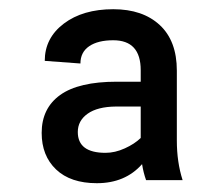

<svg xmlns="http://www.w3.org/2000/svg" viewBox="-20 -741 487 423"><path d="M301.8 -344.2Q295.9 -360.8 293 -379.4Q255.9 -337.4 193.4 -337.4Q135.3 -337.4 103.5 -367.7Q71.8 -397.9 71.8 -448.2Q71.8 -502.4 112.5 -531.7Q153.3 -561 237.3 -561H290V-586.4Q290 -652.3 229.5 -652.3Q195.8 -652.3 176.5 -639.2Q157.2 -626 157.2 -601.1L78.6 -606.9Q78.6 -657.2 120.6 -689Q162.6 -720.7 229.5 -720.7Q294.4 -720.7 332 -685.8Q369.6 -650.9 369.6 -585.4V-431.2Q369.6 -383.8 382.3 -344.2ZM212.4 -404.3Q233.4 -404.3 254.9 -414.1Q276.4 -423.8 290 -437V-506.3H235.4Q194.8 -505.9 173.1 -490.5Q151.4 -475.1 151.4 -450.2Q151.4 -404.3 212.4 -404.3Z"/></svg>

Font: Roboto-ThirdPerson-AD3FC
Style: ThirdPerson-AD3FC
Weight: 400
Designer: Google
Version: Version 2.137; 2017